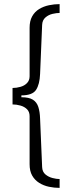

<svg xmlns="http://www.w3.org/2000/svg" viewBox="-20 -755 341 934"><path d="M270 159Q244 159 218 153.5Q192 148 170.5 134.5Q149 121 136.5 99Q124 77 124 44V-190Q124 -211 111.5 -223.5Q99 -236 79.5 -241.5Q60 -247 41 -247V-327Q60 -327 79.5 -332.5Q99 -338 111.5 -351Q124 -364 124 -384V-620Q124 -653 136.5 -675.5Q149 -698 170.5 -711Q192 -724 218 -729.5Q244 -735 270 -735V-692Q255 -692 235.5 -687.5Q216 -683 201 -670Q186 -657 185 -634L175 -395Q173 -345 155.5 -318Q138 -291 84 -291V-282Q121 -282 140 -270Q159 -258 166.5 -234.5Q174 -211 175 -178L185 58Q186 81 201 93.5Q216 106 235.5 111Q255 116 270 116Z"/></svg>

Font: Archivo SemiExpanded ExtraLight
Style: Regular
Weight: 250
Width: 6
Designer: Hector Gatti
Foundry: Omnibus-Type
Version: Version 2.001